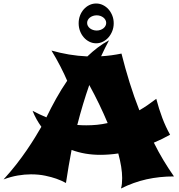

<svg xmlns="http://www.w3.org/2000/svg" viewBox="-87 -992 1013 1086"><path d="M875 -230Q852.5 -217.3 829.6 -206.1Q806.6 -194.8 783.2 -185.1Q808.6 -133.8 836.9 -86.7Q865.2 -39.6 897 5.9Q815.4 5.9 741.9 22.2Q668.5 38.6 597.2 74.2Q601.1 61.5 602.5 46.6Q604 31.7 604 15.1Q604 -14.2 598.4 -49.3Q592.8 -84.5 582 -124Q556.2 -120.1 530.5 -118.2Q504.9 -116.2 480 -116.2Q437 -116.2 396.5 -123Q356 -129.9 317.9 -144Q309.1 -98.6 301.3 -52.2Q293.5 -5.9 286.1 43Q261.2 29.3 231 18.6Q204.6 9.3 168.5 1.7Q132.3 -5.9 87.9 -5.9Q52.7 -5.9 13.7 0.7Q-25.4 7.3 -66.9 22.9Q-28.8 -18.6 4.2 -60.8Q37.1 -103 64 -142.3Q90.8 -181.6 111.8 -215.8Q132.8 -250 147 -274.9Q132.8 -294.4 120.1 -316.9Q107.4 -339.4 97.2 -365.2Q116.7 -354.5 136.5 -345.5Q156.2 -336.4 175.8 -328.1V-329.1Q202.1 -383.3 231 -435.1Q259.8 -486.8 293 -535.2Q286.1 -551.8 276.1 -572.8Q266.1 -593.8 254.4 -616.7Q242.7 -639.6 229.7 -662.6Q216.8 -685.5 204.1 -706.1Q252.4 -692.4 303 -683.8Q353.5 -675.3 407.2 -672.9Q435.5 -700.2 465.8 -723.1Q496.1 -746.1 529.8 -764.2Q518.1 -742.2 506.8 -719.7Q495.6 -697.3 484.9 -673.8Q513.7 -675.3 542.5 -679.2Q571.3 -683.1 600.1 -689Q621.1 -605.5 646 -525.4Q670.9 -445.3 701.2 -368.2Q726.1 -382.3 749.5 -398.7Q772.9 -415 796.9 -433.1Q812 -375 831.1 -324.7Q850.1 -274.4 875 -230ZM522 -295.9Q478.5 -400.4 418 -511.2Q399.4 -458 382.6 -402.1Q365.7 -346.2 350.1 -285.2Q362.8 -284.2 375.5 -283.7Q388.2 -283.2 400.9 -283.2Q431.6 -283.2 461.7 -286.1Q491.7 -289.1 522 -295.9ZM556.2 -860.4Q556.2 -836.9 548.1 -816.4Q540 -795.9 526.6 -780.5Q513.2 -765.1 495.1 -756.1Q477.1 -747.1 457 -747.1Q436.5 -747.1 418.5 -756.1Q400.4 -765.1 387 -780.5Q373.5 -795.9 365.7 -816.4Q357.9 -836.9 357.9 -860.4Q357.9 -883.8 365.7 -904.1Q373.5 -924.3 387 -939.5Q400.4 -954.6 418.5 -963.4Q436.5 -972.2 457 -972.2Q477.1 -972.2 495.1 -963.4Q513.2 -954.6 526.6 -939.5Q540 -924.3 548.1 -904.1Q556.2 -883.8 556.2 -860.4ZM513.7 -862.3Q513.7 -871.1 509.5 -878.9Q505.4 -886.7 498 -892.6Q490.7 -898.4 481 -901.9Q471.2 -905.3 460 -905.3Q448.7 -905.3 438.7 -901.9Q428.7 -898.4 421.4 -892.6Q414.1 -886.7 409.9 -878.9Q405.8 -871.1 405.8 -862.3Q405.8 -853.5 409.9 -845.7Q414.1 -837.9 421.4 -832Q428.7 -826.2 438.7 -822.8Q448.7 -819.3 460 -819.3Q471.2 -819.3 481 -822.8Q490.7 -826.2 498 -832Q505.4 -837.9 509.5 -845.7Q513.7 -853.5 513.7 -862.3Z"/></svg>

Font: Shojumaru
Style: Regular
Weight: 400
Version: Version 1.001